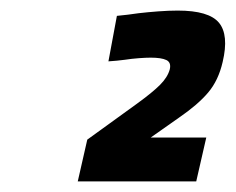

<svg xmlns="http://www.w3.org/2000/svg" viewBox="-20 -821 446 363"><path d="M127 -478 145 -557 239 -625Q268 -646 282.5 -660.5Q297 -675 301 -690Q304 -703 294.5 -707.5Q285 -712 265 -712Q256 -712 242.5 -711Q229 -710 216 -708Q201 -706 185 -705L201 -791Q222 -793 242 -796Q259 -798 279 -799.5Q299 -801 316 -801Q375 -801 394 -778Q413 -755 401 -704Q393 -669 373.5 -646Q354 -623 319 -599L265 -561H370L351 -478Z"/></svg>

Font: Panefresco 800wt
Style: Italic
Weight: 800
Foundry: Campivisivi & Chank Co
Version: Version 1.001